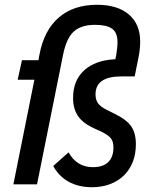

<svg xmlns="http://www.w3.org/2000/svg" viewBox="-20 -772 633 804"><path d="M549 -168Q549 -127 536 -94Q523 -61 499 -37.5Q475 -14 441 -1Q407 12 365 12Q309 12 267.5 -11Q226 -34 203 -77L267 -134Q302 -72 369 -72Q411 -72 433 -93Q455 -114 455 -155Q455 -179 444.5 -192.5Q434 -206 404 -221L371 -236Q326 -257 306 -287Q286 -317 286 -362Q286 -435 332.5 -477.5Q379 -520 463 -524L467 -543Q469 -555 470.5 -570Q472 -585 472 -596Q472 -636 449 -652Q426 -668 378 -668Q320 -668 289 -640Q258 -612 244 -542L135 0H36L124 -438H54L72 -520H141L145 -542Q164 -645 226 -698.5Q288 -752 386 -752Q472 -752 519.5 -711.5Q567 -671 567 -598Q567 -581 565 -563.5Q563 -546 560 -532L544 -452H488Q380 -452 380 -377Q380 -354 390.5 -339.5Q401 -325 427 -312L459 -296Q509 -272 529 -243.5Q549 -215 549 -168Z"/></svg>

Font: IBM Plex Sans Condensed Medium
Style: Italic
Weight: 500
Width: 3
Italic angle: -11°
Designer: Mike Abbink, Paul van der Laan, Pieter van Rosmalen
Foundry: Bold Monday
Version: Version 1.3